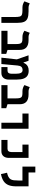

<svg xmlns="http://www.w3.org/2000/svg" viewBox="1660 -2432 782 4142"><g transform="rotate(90 2051.0 -361.0)"><path d="M473.1 -345.2V0H347.2V-285.2Q347.2 -356 337.9 -392.3Q328.6 -428.7 299.1 -441.4Q269.5 -454.1 208.5 -454.1H143.6Q102.1 -454.1 67.6 -466.8Q33.2 -479.5 8.8 -497.1L52.7 -611.8Q64 -605 90.1 -595.5Q116.2 -585.9 143.1 -585.9H226.6Q322.3 -585.9 376 -563.5Q429.7 -541 451.4 -488.5Q473.1 -436 473.1 -345.2Z M1142.6 -104.5V0H645V-131.8H930.7V-311.5Q930.7 -369.1 921.9 -399.9Q913.1 -430.7 889.2 -442.4Q865.2 -454.1 819.8 -454.1H778.3Q736.8 -454.1 702.4 -466.8Q668 -479.5 643.6 -497.1L687.5 -611.8Q698.7 -605 724.9 -595.5Q751 -585.9 777.8 -585.9H846.2Q1056.6 -585.9 1056.6 -395V-131.8Z M1224.1 0 1260.7 -333.5 1172.9 -585.9H1291L1327.1 -477.1H1332.5Q1342.8 -501 1361.6 -526.9Q1380.4 -552.7 1415 -570.8Q1449.7 -588.9 1506.8 -588.9Q1567.4 -588.9 1609.9 -563.5Q1652.3 -538.1 1674.8 -480.5Q1697.3 -422.9 1697.3 -325.7V-160.6Q1697.3 -85.4 1658.9 -42.7Q1620.6 0 1553.2 0H1427.2V-131.8H1500.5Q1570.8 -131.8 1570.8 -217.8V-313.5Q1570.8 -386.2 1552 -421.6Q1533.2 -457 1491.2 -457Q1446.3 -457 1422.4 -431.4Q1398.4 -405.8 1393.1 -347.7L1361.3 0Z M2314.5 -104.5V0H1816.9V-131.8H2102.5V-311.5Q2102.5 -369.1 2093.8 -399.9Q2085 -430.7 2061 -442.4Q2037.1 -454.1 1991.7 -454.1H1950.2Q1908.7 -454.1 1874.3 -466.8Q1839.8 -479.5 1815.4 -497.1L1859.4 -611.8Q1870.6 -605 1896.7 -595.5Q1922.9 -585.9 1949.7 -585.9H2018.1Q2228.5 -585.9 2228.5 -395V-131.8Z M2628.4 0V-454.1H2428.7V-585.9H2756.8V0Z M2999 0V-131.8H3187.5Q3260.3 -131.8 3260.3 -217.8V-454.1H3099.1V-585.9H3386.2V-161.1Q3386.2 -85.4 3347.9 -42.7Q3309.6 0 3242.2 0Z M4000 -585.9V-318.4Q4000 -222.2 3973.9 -155.8Q3947.8 -89.4 3889.6 -49.3Q3831.5 -9.3 3735.4 9.3L3706.5 -121.6Q3763.7 -134.8 3797.4 -153.3Q3831.1 -171.9 3847.7 -199.7Q3864.3 -227.5 3869.1 -268.6Q3874 -309.6 3874 -367.2V-454.1H3574.2V-732.4H3700.2V-585.9Z"/></g></svg>

Font: Cascadia Code NF
Style: Bold
Weight: 700
Monospace: yes
Designer: Aaron Bell
Foundry: Saja Typeworks
Version: Version 2404.023; ttfautohint (v1.8.4)